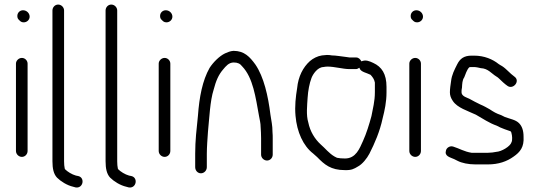

<svg xmlns="http://www.w3.org/2000/svg" viewBox="-20 -734 2366 842"><path d="M50 -72C50 -58 62 -46 76 -46C90 -46 101 -58 101 -72V-455C101 -468 90 -480 76 -480C62 -480 50 -468 50 -455ZM84 -636C98 -636 110 -647 110 -661C110 -676 97 -689 81 -689C67 -689 56 -678 56 -664C56 -657 58 -651 63 -647C69 -641 73 -636 84 -636Z M210 -27C210 5 215 29 230 45C246 61 274 79 301 85C304 86 309 87 312 88C345 93 354 45 323 38L313 36C295 31 276 19 265 8V7L264 6C262 -3 261 -15 261 -26V-688C261 -702 249 -714 235 -714C221 -714 210 -702 210 -688Z M443 -27C443 5 448 29 463 45C479 61 507 79 534 85C537 86 542 87 545 88C578 93 587 45 556 38L546 36C528 31 509 19 498 8V7L497 6C495 -3 494 -15 494 -26V-688C494 -702 482 -714 468 -714C454 -714 443 -702 443 -688Z M676 -72C676 -58 688 -46 702 -46C716 -46 727 -58 727 -72V-455C727 -468 716 -480 702 -480C688 -480 676 -468 676 -455ZM710 -636C724 -636 736 -647 736 -661C736 -676 723 -689 707 -689C693 -689 682 -678 682 -664C682 -657 684 -651 689 -647C695 -641 699 -636 710 -636Z M1042 -443C1090 -393 1101 -307 1116 -225C1119 -208 1123 -194 1123 -177C1124 -164 1125 -142 1125 -128V-56C1125 -42 1137 -30 1151 -30C1165 -30 1176 -42 1176 -56V-128C1176 -136 1176 -145 1175 -155C1175 -186 1170 -202 1166 -231C1156 -313 1137 -397 1100 -451C1076 -484 1052 -511 1004 -511C989 -510 979 -505 967 -500C942 -488 915 -461 899 -436C868 -381 854 -309 848 -226C842 -168 836 -118 836 -60V-1C836 14 847 26 861 26C875 26 887 14 887 -1V-60C887 -87 890 -128 892 -156C898 -214 901 -292 917 -341C927 -379 938 -406 959 -430C970 -443 983 -460 1005 -460C1022 -460 1033 -455 1042 -443ZM917 -338ZM1005 -511H1004ZM967 -500ZM899 -433V-432ZM868 -354Z M1541 -482H1513C1510 -482 1504 -483 1499 -484C1480 -486 1453 -491 1435 -491C1430 -492 1423 -493 1414 -493L1392 -491C1372 -488 1353 -478 1339 -466C1309 -439 1288 -399 1283 -347C1277 -311 1272 -268 1276 -226C1282 -155 1310 -94 1353 -61L1371 -45C1403 -12 1431 12 1492 12C1521 13 1532 7 1550 -4C1569 -14 1589 -39 1600 -60C1623 -105 1646 -158 1658 -215C1667 -250 1675 -287 1675 -329V-353C1675 -410 1654 -441 1617 -458C1600 -466 1584 -473 1565 -465C1559 -475 1553 -482 1541 -482ZM1556 -437 1558 -432C1565 -418 1587 -415 1605 -406C1613 -397 1621 -388 1624 -372V-330C1624 -289 1615 -258 1609 -225C1599 -188 1587 -149 1572 -116C1557 -83 1541 -39 1493 -39C1476 -39 1470 -40 1458 -42L1448 -47C1423 -61 1406 -84 1386 -101C1361 -124 1340 -157 1332 -197C1322 -229 1327 -272 1329 -305C1331 -337 1337 -368 1346 -392C1352 -408 1372 -439 1398 -440C1403 -441 1410 -442 1416 -442C1448 -442 1483 -431 1513 -431H1541C1546 -431 1552 -434 1556 -437ZM1414 -493ZM1332 -198Z M1775 -72C1775 -58 1787 -46 1801 -46C1815 -46 1826 -58 1826 -72V-455C1826 -468 1815 -480 1801 -480C1787 -480 1775 -468 1775 -455ZM1809 -636C1823 -636 1835 -647 1835 -661C1835 -676 1822 -689 1806 -689C1792 -689 1781 -678 1781 -664C1781 -657 1783 -651 1788 -647C1794 -641 1798 -636 1809 -636Z M2223 -110C2218 -92 2179 -69 2156 -68C2146 -66 2133 -64 2120 -64H2048C2016 -69 1994 -83 1968 -91C1953 -96 1939 -86 1936 -75C1928 -49 1952 -45 1972 -36L1986 -29C2005 -19 2034 -13 2065 -13H2120C2166 -13 2203 -26 2232 -47C2261 -67 2279 -89 2276 -135C2276 -162 2269 -181 2256 -194C2241 -209 2218 -212 2194 -221L2178 -229C2155 -237 2147 -242 2127 -255L2109 -265C2102 -269 2095 -272 2086 -276L2062 -288C2054 -292 2046 -297 2038 -301C2031 -305 2004 -311 2004 -329C2004 -336 2004 -342 2006 -350C2007 -366 2007 -382 2016 -395C2021 -407 2027 -428 2038 -439C2041 -440 2045 -440 2048 -440H2059C2067 -440 2081 -437 2089 -435C2120 -434 2136 -411 2156 -399C2161 -396 2164 -394 2168 -390C2178 -380 2194 -365 2206 -357C2231 -340 2263 -379 2236 -398C2215 -413 2202 -431 2182 -444C2177 -447 2171 -450 2167 -453C2141 -474 2104 -490 2059 -490H2048C2014 -490 1997 -476 1985 -452C1973 -428 1961 -406 1958 -377C1956 -363 1953 -345 1953 -329C1953 -316 1957 -304 1966 -291C1986 -261 2031 -248 2067 -231C2097 -214 2126 -194 2158 -183L2174 -175C2184 -171 2203 -163 2214 -160C2219 -159 2222 -157 2223 -150C2226 -140 2228 -119 2223 -110ZM2225 -129ZM2128 -250H2127Z"/></svg>

Font: Blanket
Style: Light
Weight: 300
Foundry: Cannot Into Space Fonts
Version: Version 0.9